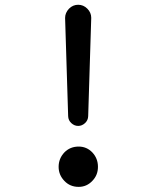

<svg xmlns="http://www.w3.org/2000/svg" viewBox="-20 -750 640 786"><path d="M300 -234.5Q284.5 -234.5 272 -246Q259.5 -257.5 259 -274.5L246.5 -676.5Q246.5 -697.5 262.5 -714.5Q278.5 -730.5 300 -730.5Q321.5 -730.5 337.5 -714.5Q353.5 -698.5 353.5 -677L341 -274.5Q340.5 -257.5 328 -246Q315.5 -234.5 300 -234.5ZM302 15Q266.5 15 243.5 -9.5Q220 -34 220 -67Q220 -101 243.5 -126Q267 -150 302 -150Q335 -150 358 -126Q381 -101.5 381 -67Q381 -33 358 -9.5Q335 15 302 15Z"/></svg>

Font: Maple Mono SC NF
Style: Regular
Weight: 400
Designer: subframe7536
Version: Version 4.2; ttfautohint (v1.8.4.7-5d5b-dirty);Nerd Fonts 6.